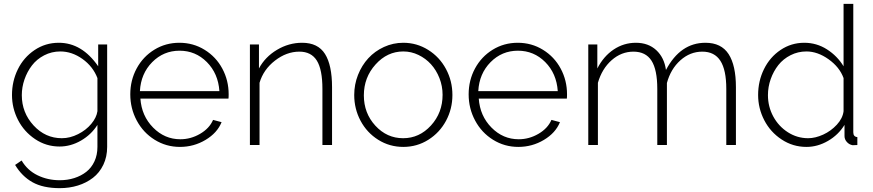

<svg xmlns="http://www.w3.org/2000/svg" viewBox="-20 -750 4514 993"><path d="M42 -258.8Q42 -330.1 72.3 -391.6Q102.5 -453.1 158.7 -491Q214.8 -528.8 284.2 -528.8Q403.8 -528.8 487.8 -407.2V-520H534.2V9.8Q534.2 61 514.4 102.3Q494.6 143.6 460.7 169.7Q426.8 195.8 382.8 209.5Q338.9 223.1 289.1 223.1Q202.6 223.1 147.9 192.4Q93.3 161.6 58.1 103L91.8 80.1Q121.6 130.9 174.1 156.5Q226.6 182.1 289.1 182.1Q329.1 182.1 364.3 170.9Q399.4 159.7 426.3 138.7Q453.1 117.7 468.5 84.5Q483.9 51.3 483.9 9.8V-104Q452.1 -53.7 398.9 -22.9Q345.7 7.8 288.1 7.8Q218.8 7.8 161.6 -30.5Q104.5 -68.8 73.2 -129.6Q42 -190.4 42 -258.8ZM483.9 -174.8V-346.2Q460.9 -406.2 406.5 -445.1Q352.1 -483.9 292 -483.9Q247.1 -483.9 208.5 -463.9Q169.9 -443.8 145.3 -411.6Q120.6 -379.4 106.7 -339.4Q92.8 -299.3 92.8 -257.8Q92.8 -167.5 153.6 -101.3Q214.4 -35.2 299.8 -35.2Q342.3 -35.2 383.8 -56.2Q425.3 -77.1 452.1 -109.4Q479 -141.6 483.9 -174.8Z M910.6 9.8Q839.4 9.8 780 -27.1Q720.7 -64 687.3 -126.5Q653.8 -189 653.8 -262.2Q653.8 -335 686.8 -396Q719.7 -457 778.1 -492.9Q836.4 -528.8 907.7 -528.8Q979.5 -528.8 1038.3 -492.4Q1097.2 -456.1 1129.9 -395Q1162.6 -334 1162.6 -262.2Q1162.6 -245.1 1161.6 -240.2H706.1Q712.4 -150.4 772 -90.1Q831.5 -29.8 912.6 -29.8Q966.8 -29.8 1014.9 -57.9Q1063 -85.9 1082 -129.9L1126 -118.2Q1103.5 -62.5 1043 -26.4Q982.4 9.8 910.6 9.8ZM703.6 -278.8H1114.7Q1108.4 -370.1 1049.8 -429Q991.2 -487.8 908.7 -487.8Q825.7 -487.8 767.1 -428.5Q708.5 -369.1 703.6 -278.8Z M1697.3 0H1647.5V-290Q1647.5 -390.1 1618.7 -436.5Q1589.8 -482.9 1528.3 -482.9Q1461.9 -482.9 1402.1 -436.5Q1342.3 -390.1 1322.3 -321.8V0H1272.5V-520H1319.3V-396Q1351.1 -455.6 1412.4 -492.2Q1473.6 -528.8 1542.5 -528.8Q1624.5 -528.8 1660.9 -470.9Q1697.3 -413.1 1697.3 -298.8Z M1812 -258.8Q1812 -313 1831.5 -362.5Q1851.1 -412.1 1884.8 -448.7Q1918.5 -485.4 1965.8 -507.1Q2013.2 -528.8 2065.9 -528.8Q2135.7 -528.8 2194.6 -491.9Q2253.4 -455.1 2286.6 -393.1Q2319.8 -331.1 2319.8 -258.8Q2319.8 -187 2286.9 -125.5Q2253.9 -64 2195.3 -27.1Q2136.7 9.8 2065.9 9.8Q1994.6 9.8 1936 -27.1Q1877.4 -64 1844.7 -125.5Q1812 -187 1812 -258.8ZM2269 -259.8Q2269 -304.7 2252.7 -346.2Q2236.3 -387.7 2209 -417.7Q2181.6 -447.8 2144.3 -465.8Q2106.9 -483.9 2065.9 -483.9Q1982.9 -483.9 1922.4 -416.7Q1861.8 -349.6 1861.8 -256.8Q1861.8 -164.6 1921.4 -99.9Q1981 -35.2 2064.9 -35.2Q2148.9 -35.2 2209 -101.1Q2269 -167 2269 -259.8Z M2660.6 9.8Q2589.4 9.8 2530 -27.1Q2470.7 -64 2437.3 -126.5Q2403.8 -189 2403.8 -262.2Q2403.8 -335 2436.8 -396Q2469.7 -457 2528.1 -492.9Q2586.4 -528.8 2657.7 -528.8Q2729.5 -528.8 2788.3 -492.4Q2847.2 -456.1 2879.9 -395Q2912.6 -334 2912.6 -262.2Q2912.6 -245.1 2911.6 -240.2H2456.1Q2462.4 -150.4 2522 -90.1Q2581.5 -29.8 2662.6 -29.8Q2716.8 -29.8 2764.9 -57.9Q2813 -85.9 2832 -129.9L2876 -118.2Q2853.5 -62.5 2793 -26.4Q2732.4 9.8 2660.6 9.8ZM2453.6 -278.8H2864.7Q2858.4 -370.1 2799.8 -429Q2741.2 -487.8 2658.7 -487.8Q2575.7 -487.8 2517.1 -428.5Q2458.5 -369.1 2453.6 -278.8Z M3786.1 0H3736.3V-290Q3736.3 -388.2 3705.8 -435.5Q3675.3 -482.9 3612.3 -482.9Q3548.8 -482.9 3498.8 -438Q3448.7 -393.1 3429.2 -320.8V0H3379.4V-290Q3379.4 -389.6 3349.4 -436.3Q3319.3 -482.9 3256.3 -482.9Q3193.4 -482.9 3143.3 -438.7Q3093.3 -394.5 3072.3 -321.8V0H3022.5V-520H3069.3V-396Q3101.6 -459 3153.8 -493.9Q3206.1 -528.8 3268.6 -528.8Q3333 -528.8 3374.3 -490.5Q3415.5 -452.1 3424.3 -388.2Q3498.5 -528.8 3628.4 -528.8Q3710.4 -528.8 3748.3 -470.2Q3786.1 -411.6 3786.1 -298.8Z M3900.9 -258.8Q3900.9 -331.1 3931.4 -392.8Q3961.9 -454.6 4017.1 -491.7Q4072.3 -528.8 4139.6 -528.8Q4203.6 -528.8 4257.1 -494.6Q4310.5 -460.4 4342.8 -407.2V-730H4393.1V-65.9Q4393.1 -42.5 4414.1 -41V0Q4394.5 1.5 4389.6 1Q4372.1 -2 4359.9 -15.6Q4347.7 -29.3 4347.7 -45.9V-104Q4315.9 -52.2 4262.2 -21.2Q4208.5 9.8 4150.9 9.8Q4080.6 9.8 4022.5 -28.6Q3964.4 -66.9 3932.6 -128.4Q3900.9 -189.9 3900.9 -258.8ZM4342.8 -174.8V-346.2Q4322.3 -402.8 4265.4 -443.4Q4208.5 -483.9 4150.9 -483.9Q4106.9 -483.9 4068.8 -464.6Q4030.8 -445.3 4005.6 -413.6Q3980.5 -381.8 3966.1 -341.3Q3951.7 -300.8 3951.7 -257.8Q3951.7 -198.7 3979.2 -147.7Q4006.8 -96.7 4054.9 -65.9Q4103 -35.2 4159.7 -35.2Q4196.3 -35.2 4237.1 -53.7Q4277.8 -72.3 4308.1 -105.2Q4338.4 -138.2 4342.8 -174.8Z"/></svg>

Font: Rawline Light
Style: Regular
Weight: 300
Designer: Matt McInerney, Pablo Impallari, Rodrigo Fuenzalida
Foundry: Matt McInerney, Pablo Impallari, Rodrigo Fuenzalida
Version: Version 4.020;PS 004.020;hotconv 1.0.88;makeotf.lib2.5.64775